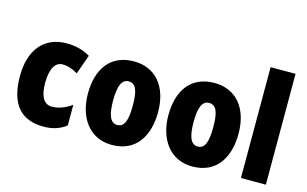

<svg xmlns="http://www.w3.org/2000/svg" viewBox="-93 -1011 2035 1272"><g transform="rotate(15 925.0 -375.0)"><path d="M273 10C335 10 384 -7 426 -39V-181C383 -150 337 -132 291 -132C238 -132 208 -178 208 -274C208 -370 239 -421 288 -421C324 -421 357 -410 394 -388L441 -521C395 -548 343 -563 280 -563C119 -563 35 -447 35 -274C35 -78 119 10 273 10Z M981 -278C981 -460 884 -563 742 -563C577 -563 500 -444 500 -278C500 -120 582 10 740 10C911 10 981 -123 981 -278ZM673 -277C673 -378 694 -426 741 -426C791 -426 808 -377 808 -278C808 -178 791 -127 741 -127C693 -127 673 -179 673 -277Z M1533 -278C1533 -460 1436 -563 1294 -563C1129 -563 1052 -444 1052 -278C1052 -120 1134 10 1292 10C1463 10 1533 -123 1533 -278ZM1225 -277C1225 -378 1246 -426 1293 -426C1343 -426 1360 -377 1360 -278C1360 -178 1343 -127 1293 -127C1245 -127 1225 -179 1225 -277Z M1795 0V-760H1624V0Z"/></g></svg>

Font: Noto Sans Devanagari UI Condensed Black
Style: Regular
Weight: 900
Width: 3
Designer: Jelle Bosma - Monotype Design Team
Foundry: Monotype Imaging Inc.
Version: Version 2.004